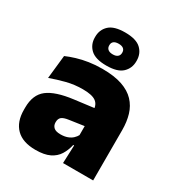

<svg xmlns="http://www.w3.org/2000/svg" viewBox="-174 -833 887 958"><g transform="rotate(30 269.0 -354.0)"><path d="M325 0 330 -126 326.5 -130.5V-283.5L325 -301.5Q325 -336 302.8 -352.2Q280.5 -368.5 227 -368.5Q178.5 -368.5 133.8 -357Q89 -345.5 48 -330.5L62.5 -465Q87.5 -476 118 -485.2Q148.5 -494.5 184.5 -500Q220.5 -505.5 261 -505.5Q329.5 -505.5 375.2 -489.8Q421 -474 448 -445.2Q475 -416.5 486.8 -377Q498.5 -337.5 498.5 -290V0ZM172.5 12Q98.5 12 60.8 -25.8Q23 -63.5 23 -133V-145.5Q23 -219.5 68.2 -254.5Q113.5 -289.5 213 -302L338.5 -318L349 -217L242.5 -201.5Q213.5 -197.5 202.2 -187.8Q191 -178 191 -159V-157Q191 -139.5 202.8 -128.5Q214.5 -117.5 242 -117.5Q265 -117.5 281.8 -123.8Q298.5 -130 309.8 -140.5Q321 -151 327.5 -163.5L352.5 -103.5H324Q316.5 -70 300.2 -44Q284 -18 253.5 -3Q223 12 172.5 12ZM149 -622.5V-626Q149 -667 177 -693.2Q205 -719.5 268.5 -719.5Q332 -719.5 360 -693.2Q388 -667 388 -626V-622.5Q388 -582 360 -555.5Q332 -529 268.5 -529Q205 -529 177 -555.5Q149 -582 149 -622.5ZM231 -623.5Q231 -609.5 240.5 -601.5Q250 -593.5 268.5 -593.5Q286.5 -593.5 296 -601.5Q305.5 -609.5 305.5 -623.5V-625.5Q305.5 -639.5 296 -647Q286.5 -654.5 268.5 -654.5Q250 -654.5 240.5 -647Q231 -639.5 231 -625.5Z"/></g></svg>

Font: Anek Bangla Medium ExtraBold
Style: Regular
Weight: 800
Version: Version 1.003